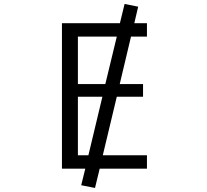

<svg xmlns="http://www.w3.org/2000/svg" viewBox="-20 -847 1040 964"><path d="M371.1 -663.1V-424.8H508.8L566.4 -663.1ZM637.7 -663.1 581.1 -424.8H698.2V-361.3H566.4L496.1 -67.4H717.8V0H480.5L457 96.7L387.7 83L408.2 0H291V-730.5H582L605.5 -827.1L673.8 -813.5L654.3 -730.5H717.8V-663.1ZM423.8 -67.4 494.1 -361.3H371.1V-67.4Z"/></svg>

Font: Gen Shin Gothic Monospace Normal
Style: Regular
Weight: 350
Designer: [Source Han Sans]
Ryoko NISHIZUKA  (kana & ideographs); Paul D. Hunt (Latin, Greek & Cyrillic); Wenlong ZHANG  (bopomofo
Version: Version 1.002.20150607